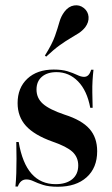

<svg xmlns="http://www.w3.org/2000/svg" viewBox="-20 -689 421 720"><path d="M196.8 11.3Q162.9 11.3 141.5 4.4Q120.2 -2.4 106 -9.3Q91.9 -16.1 79 -16.1Q56.5 -16.1 46.8 10.5H37.9Q40.3 -14.5 41.1 -39.9Q41.9 -65.3 41.9 -94Q41.9 -122.6 41.1 -156.5H50Q63.7 -76.6 98.4 -37.5Q133.1 1.6 188.7 1.6Q228.2 1.6 250.8 -16.9Q273.4 -35.5 273.4 -68.5Q273.4 -99.2 252 -119.4Q230.6 -139.5 176.6 -158.1Q108.9 -182.3 77.4 -216.9Q46 -251.6 46 -302.4Q46 -359.7 82.7 -394Q119.4 -428.2 181.5 -428.2Q212.1 -428.2 233.1 -421.8Q254 -415.3 269 -408.1Q283.9 -400.8 295.2 -400.8Q304.8 -400.8 311.3 -407.3Q317.7 -413.7 321.8 -427.4H330.6Q328.2 -406.5 327 -386.3Q325.8 -366.1 326.2 -341.9Q326.6 -317.7 327.4 -284.7H318.5Q306.5 -349.2 272.6 -383.9Q238.7 -418.5 191.9 -418.5Q157.3 -418.5 137.1 -401.2Q116.9 -383.9 116.9 -353.2Q116.9 -321 141.1 -299.6Q165.3 -278.2 222.6 -258.9Q286.3 -238.7 315.3 -206Q344.4 -173.4 344.4 -121.8Q344.4 -59.7 304.8 -24.2Q265.3 11.3 196.8 11.3ZM153.2 -476.6 148.4 -480.6Q175.8 -524.2 186.3 -554.4Q196.8 -584.7 202.8 -606.5Q208.9 -628.2 221.8 -645.2Q237.1 -665.3 257.7 -668.5Q278.2 -671.8 294.4 -658.9Q310.5 -646 312.1 -625.8Q313.7 -605.6 299.2 -586.3Q288.7 -573.4 275 -564.5Q261.3 -555.6 244 -545.6Q226.6 -535.5 204 -519.4Q181.5 -503.2 153.2 -476.6Z"/></svg>

Font: Playfair 144pt SemiCondensed
Style: Bold
Weight: 700
Width: 4
Designer: Claus Eggers Sørensen
Foundry: Claus Eggers Sørensen
Version: Version 2.203